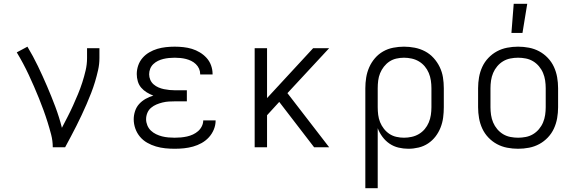

<svg xmlns="http://www.w3.org/2000/svg" viewBox="-20 -773 3040 1008"><path d="M257 0Q257 -34 248.5 -66.5Q240 -99 230 -131Q220 -163 208.5 -194.5Q197 -226 184.5 -257Q172 -288 158.5 -319Q145 -350 131 -380Q117 -410 101 -440Q85 -470 68 -498L124 -528Q154 -478 179 -426Q204 -374 227 -320.5Q250 -267 270.5 -212.5Q291 -158 305 -102Q320 -131 335 -160Q350 -189 363.5 -219Q377 -249 389.5 -279Q402 -309 412 -340Q422 -371 429.5 -403Q437 -435 437 -468V-520H502V-468Q502 -436 495 -405Q488 -374 479 -344Q470 -314 458.5 -284.5Q447 -255 434.5 -226Q422 -197 408.5 -168.5Q395 -140 381 -112Q367 -84 352 -56Q337 -28 322 0Z M897 8Q872 8 847.5 5.5Q823 3 799 -4Q775 -11 753 -23.5Q731 -36 715 -55Q699 -74 690.5 -98Q682 -122 682 -147Q682 -168 689 -189.5Q696 -211 710.5 -227Q725 -243 744.5 -254Q764 -265 785 -271Q767 -278 750.5 -288Q734 -298 721.5 -312.5Q709 -327 703.5 -346Q698 -365 698 -384Q698 -407 705.5 -429Q713 -451 728 -468.5Q743 -486 763.5 -498Q784 -510 806 -516.5Q828 -523 851 -525.5Q874 -528 897 -528Q920 -528 943 -525.5Q966 -523 987.5 -516.5Q1009 -510 1029 -498Q1049 -486 1064.5 -469Q1080 -452 1088 -430Q1096 -408 1096 -385V-382H1031V-384Q1031 -399 1025 -412.5Q1019 -426 1008 -436.5Q997 -447 983.5 -453.5Q970 -460 956 -463.5Q942 -467 927 -468.5Q912 -470 897 -470Q882 -470 867 -468.5Q852 -467 837.5 -463.5Q823 -460 809.5 -453.5Q796 -447 785 -436.5Q774 -426 768.5 -412Q763 -398 763 -383Q763 -368 769 -354Q775 -340 786.5 -330Q798 -320 812 -314Q826 -308 840.5 -305Q855 -302 870 -300.5Q885 -299 900 -299H961V-241H900Q883 -241 866.5 -240Q850 -239 833.5 -235Q817 -231 801.5 -224.5Q786 -218 773 -207Q760 -196 753.5 -180Q747 -164 747 -147Q747 -131 753.5 -115Q760 -99 772 -87.5Q784 -76 799.5 -68.5Q815 -61 831 -57Q847 -53 864 -51.5Q881 -50 897 -50Q914 -50 930 -51.5Q946 -53 962 -56.5Q978 -60 993 -67Q1008 -74 1020 -84.5Q1032 -95 1039.5 -110Q1047 -125 1047 -141H1112V-140Q1112 -116 1102.5 -93Q1093 -70 1076.5 -52Q1060 -34 1038.5 -22Q1017 -10 993.5 -3.5Q970 3 946 5.5Q922 8 897 8Z M1629 0 1446 -238 1382 -168V0H1317V-520H1382V-258L1624 -520H1708L1489 -284L1708 0Z M1898 215V-310Q1898 -338 1902.5 -366Q1907 -394 1918.5 -420Q1930 -446 1948.5 -467.5Q1967 -489 1991.5 -503Q2016 -517 2044.5 -522.5Q2073 -528 2101 -528Q2129 -528 2157.5 -522.5Q2186 -517 2211.5 -503.5Q2237 -490 2256.5 -468.5Q2276 -447 2288.5 -421Q2301 -395 2305.5 -367Q2310 -339 2310 -310V-210Q2310 -183 2306.5 -156Q2303 -129 2293 -103.5Q2283 -78 2266.5 -56.5Q2250 -35 2227.5 -20Q2205 -5 2178 1.5Q2151 8 2124 8Q2098 8 2072.5 2Q2047 -4 2025.5 -18.5Q2004 -33 1988 -54.5Q1972 -76 1963 -100V215ZM2101 -50Q2121 -50 2141.5 -54.5Q2162 -59 2179.5 -69.5Q2197 -80 2210 -95.5Q2223 -111 2231 -130Q2239 -149 2242 -169.5Q2245 -190 2245 -210V-310Q2245 -330 2242 -350.5Q2239 -371 2231 -390Q2223 -409 2210 -424.5Q2197 -440 2179.5 -450.5Q2162 -461 2141.5 -465.5Q2121 -470 2101 -470Q2081 -470 2061 -465.5Q2041 -461 2024.5 -450Q2008 -439 1995.5 -423Q1983 -407 1975.5 -388.5Q1968 -370 1965.5 -350Q1963 -330 1963 -310V-210Q1963 -190 1965.5 -170Q1968 -150 1975.5 -131.5Q1983 -113 1995.5 -97Q2008 -81 2024.5 -70Q2041 -59 2061 -54.5Q2081 -50 2101 -50Z M2700 8Q2671 8 2642.5 2.5Q2614 -3 2589 -16.5Q2564 -30 2544 -51Q2524 -72 2512 -98Q2500 -124 2495 -152.5Q2490 -181 2490 -210V-310Q2490 -339 2495 -367.5Q2500 -396 2512 -422Q2524 -448 2544 -469Q2564 -490 2589 -503.5Q2614 -517 2642.5 -522.5Q2671 -528 2700 -528Q2729 -528 2757.5 -522.5Q2786 -517 2811 -503.5Q2836 -490 2856 -469Q2876 -448 2888 -422Q2900 -396 2905 -367.5Q2910 -339 2910 -310V-210Q2910 -181 2905 -152.5Q2900 -124 2888 -98Q2876 -72 2856 -51Q2836 -30 2811 -16.5Q2786 -3 2757.5 2.5Q2729 8 2700 8ZM2700 -50Q2720 -50 2740.5 -54Q2761 -58 2778.5 -68.5Q2796 -79 2809.5 -95Q2823 -111 2831 -130Q2839 -149 2842 -169.5Q2845 -190 2845 -210V-310Q2845 -330 2842 -350.5Q2839 -371 2831 -390Q2823 -409 2809.5 -425Q2796 -441 2778.5 -451.5Q2761 -462 2740.5 -466Q2720 -470 2700 -470Q2680 -470 2659.5 -466Q2639 -462 2621.5 -451.5Q2604 -441 2590.5 -425Q2577 -409 2569 -390Q2561 -371 2558 -350.5Q2555 -330 2555 -310V-210Q2555 -190 2558 -169.5Q2561 -149 2569 -130Q2577 -111 2590.5 -95Q2604 -79 2621.5 -68.5Q2639 -58 2659.5 -54Q2680 -50 2700 -50ZM2665 -600 2677 -753H2748L2723 -600Z"/></svg>

Font: Iosevka Etoile Light
Style: Regular
Weight: 300
Designer: Belleve Invis
Foundry: Belleve Invis
Version: Version 25.0.1; ttfautohint (v1.8.4)